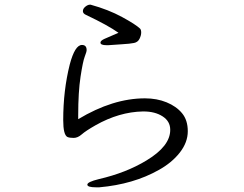

<svg xmlns="http://www.w3.org/2000/svg" viewBox="-20 -767 1040 820"><path d="M435 -574Q409 -574 409 -585Q409 -593 425 -600.5Q441 -608 486 -627Q441 -659 348 -703Q334 -709 334 -719.5Q334 -730 344.5 -738.5Q355 -747 364 -747H367Q443 -726 501 -694.5Q559 -663 578 -645Q583 -640 583 -628Q583 -616 576 -601.5Q569 -587 552.5 -583.5Q536 -580 501 -578Q466 -576 443 -574ZM314 -258Q462 -347 599 -347Q650 -347 691.5 -330Q733 -313 757.5 -283.5Q782 -254 782 -206.5Q782 -159 748 -115.5Q714 -72 658 -41Q550 20 404 33H390Q353 33 353 21.5Q353 10 402 -2Q519 -29 606 -82Q707 -143 707 -212V-213Q707 -249 674.5 -270Q642 -291 593 -291H590Q489 -289 388 -232Q346 -208 329 -193Q312 -178 294.5 -178Q277 -178 268 -182Q250 -191 250 -254Q250 -381 278 -492Q300 -575 330 -575Q350 -575 350 -553Q350 -546 342 -525.5Q334 -505 324 -439.5Q314 -374 314 -275Z"/></svg>

Font: LXGW Bright TC
Style: Regular
Weight: 400
Designer: Christian Thalmann (Catharsis Fonts)
Foundry: LXGW / Christian Thalmann (Catharsis Fonts) / Fontworks Inc.
Version: Version 5.501